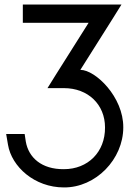

<svg xmlns="http://www.w3.org/2000/svg" viewBox="-20 -800 595 841"><path d="M120 -700H80V-780H120H440H480H512L474 -719L332 -494C398 -494 521 -375 520 -242C520 -103 400 22 260 21C131 21 31 -70 15 -166L7 -213H88L93 -180C105 -110 162 -58 260 -59C365 -59 441 -134 440 -242C440 -342 366 -414 260 -414H220H188L226 -475L368 -700Z"/></svg>

Font: Nordica Plus
Style: NordicaClassicLight
Weight: 300
Version: Version 1.01